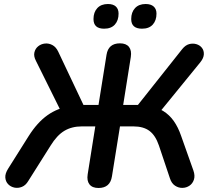

<svg xmlns="http://www.w3.org/2000/svg" viewBox="-20 -929 1054 957"><path d="M471 8Q440 8 426 -10Q412 -28 417 -60L455 -299H388Q338 -299 301 -277Q264 -255 232 -203L121 -27Q108 -5 89 2.5Q70 10 51.5 6Q33 2 20.5 -11Q8 -24 6.5 -44Q5 -64 21 -89L123 -251Q166 -319 217 -355Q268 -391 334 -401L289 -364L159 -626Q147 -649 151.5 -668Q156 -687 170.5 -698.5Q185 -710 204 -712Q223 -714 241 -704.5Q259 -695 270 -672L404 -389L381 -406H471L511 -656Q520 -713 578 -713Q609 -713 623 -695Q637 -677 632 -645L594 -406H677L654 -389L888 -684Q904 -704 922.5 -709Q941 -714 958.5 -709Q976 -704 986.5 -690.5Q997 -677 996 -658Q995 -639 978 -618L771 -364L720 -401Q762 -395 793 -376Q824 -357 846 -326Q868 -295 883 -251L944 -79Q953 -53 946.5 -33.5Q940 -14 924.5 -3.5Q909 7 889.5 7.5Q870 8 852.5 -3.5Q835 -15 827 -40L772 -204Q755 -254 725 -276.5Q695 -299 645 -299H578L538 -50Q529 8 471 8ZM688 -786Q634 -786 634 -834Q634 -868 653 -888.5Q672 -909 706 -909Q732 -909 746 -896.5Q760 -884 760 -861Q760 -827 741.5 -806.5Q723 -786 688 -786ZM499 -786Q446 -786 446 -834Q446 -868 465 -888.5Q484 -909 518 -909Q544 -909 557.5 -896.5Q571 -884 571 -861Q571 -827 552.5 -806.5Q534 -786 499 -786Z"/></svg>

Font: Nunito Variable Extra Light
Style: Italic
Weight: 200
Italic angle: -9°
Designer: Vernon Adams
Foundry: Vernon Adams
Version: Version 3.602